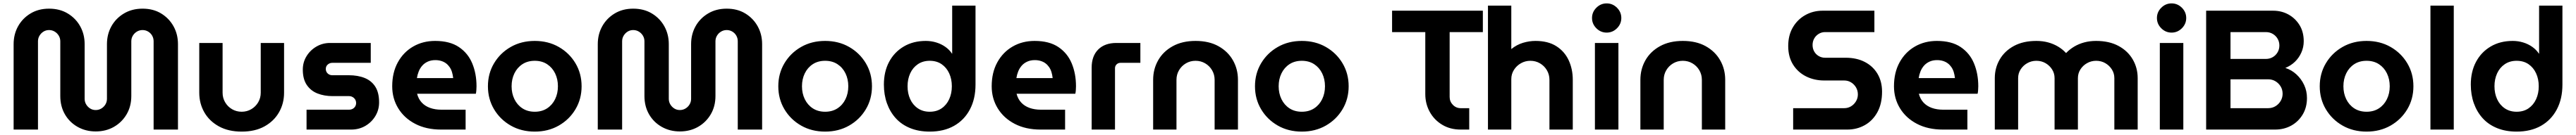

<svg xmlns="http://www.w3.org/2000/svg" viewBox="-20 -763 15126 795"><path d="M542 11Q483 11 435.5 -16Q388 -43 361 -90Q334 -137 334 -198V-520Q334 -538 325 -553Q316 -568 301 -577Q286 -586 268 -586Q250 -586 235.5 -577Q221 -568 212 -553Q203 -538 203 -520V0H60V-503Q60 -561 86 -608Q112 -655 159 -683.5Q206 -712 268 -712Q331 -712 378 -683.5Q425 -655 451 -608Q477 -561 477 -503V-181Q477 -163 486 -148Q495 -133 509.5 -124Q524 -115 542 -115Q560 -115 575 -124Q590 -133 599 -148Q608 -163 608 -181V-503Q608 -561 634 -608Q660 -655 707.5 -683.5Q755 -712 817 -712Q880 -712 926.5 -683.5Q973 -655 999 -608Q1025 -561 1025 -503V0H882V-520Q882 -538 873.5 -553Q865 -568 850 -577Q835 -586 817 -586Q799 -586 784 -577Q769 -568 760 -553Q751 -538 751 -520V-198Q751 -137 723.5 -90Q696 -43 649 -16Q602 11 542 11Z M1399 12Q1321 12 1265 -19Q1209 -50 1179.5 -102Q1150 -154 1150 -217V-510H1287V-217Q1287 -186 1302 -160.5Q1317 -135 1342.5 -120Q1368 -105 1399 -105Q1430 -105 1455.5 -120Q1481 -135 1496 -160.5Q1511 -186 1511 -217V-510H1648V-217Q1648 -154 1618.5 -102Q1589 -50 1533.5 -19Q1478 12 1399 12Z M1780 0V-117H2029Q2041 -117 2050.5 -122Q2060 -127 2065.5 -136Q2071 -145 2071 -156Q2071 -168 2065.5 -177Q2060 -186 2050.5 -191.5Q2041 -197 2029 -197H1933Q1884 -197 1844.5 -212.5Q1805 -228 1781.5 -262.5Q1758 -297 1758 -353Q1758 -396 1779.5 -431.5Q1801 -467 1837.5 -488.5Q1874 -510 1918 -510H2157V-393H1931Q1916 -393 1904.5 -383Q1893 -373 1893 -357Q1893 -341 1904 -330.5Q1915 -320 1931 -320H2027Q2082 -320 2122 -303.5Q2162 -287 2184 -252Q2206 -217 2206 -160Q2206 -116 2184 -79.5Q2162 -43 2125 -21.5Q2088 0 2042 0Z M2570 0Q2483 0 2418.5 -33.5Q2354 -67 2318.5 -125Q2283 -183 2283 -255Q2283 -336 2316 -396Q2349 -456 2406 -489Q2463 -522 2535 -522Q2621 -522 2674.5 -486Q2728 -450 2753 -389.5Q2778 -329 2778 -255Q2778 -245 2777 -231.5Q2776 -218 2774 -211H2429Q2437 -180 2456.5 -159Q2476 -138 2505.5 -127.5Q2535 -117 2572 -117H2714V0ZM2428 -303H2641Q2639 -322 2634 -338.5Q2629 -355 2620 -368Q2611 -381 2599 -390Q2587 -399 2571 -404Q2555 -409 2536 -409Q2511 -409 2491.5 -400Q2472 -391 2459 -376Q2446 -361 2438.5 -342Q2431 -323 2428 -303Z M3120 12Q3041 12 2979 -23.5Q2917 -59 2881 -119.5Q2845 -180 2845 -255Q2845 -330 2881 -390.5Q2917 -451 2979 -486.5Q3041 -522 3120 -522Q3199 -522 3261 -486.5Q3323 -451 3359 -390.5Q3395 -330 3395 -255Q3395 -180 3359 -119.5Q3323 -59 3261 -23.5Q3199 12 3120 12ZM3120 -105Q3162 -105 3192.5 -125Q3223 -145 3239.5 -179Q3256 -213 3256 -255Q3256 -297 3239.5 -331Q3223 -365 3192.5 -385Q3162 -405 3120 -405Q3078 -405 3047.5 -385Q3017 -365 3000.5 -331Q2984 -297 2984 -255Q2984 -213 3000.5 -179Q3017 -145 3047.5 -125Q3078 -105 3120 -105Z M3972 11Q3913 11 3865.5 -16Q3818 -43 3791 -90Q3764 -137 3764 -198V-520Q3764 -538 3755 -553Q3746 -568 3731 -577Q3716 -586 3698 -586Q3680 -586 3665.5 -577Q3651 -568 3642 -553Q3633 -538 3633 -520V0H3490V-503Q3490 -561 3516 -608Q3542 -655 3589 -683.5Q3636 -712 3698 -712Q3761 -712 3808 -683.5Q3855 -655 3881 -608Q3907 -561 3907 -503V-181Q3907 -163 3916 -148Q3925 -133 3939.5 -124Q3954 -115 3972 -115Q3990 -115 4005 -124Q4020 -133 4029 -148Q4038 -163 4038 -181V-503Q4038 -561 4064 -608Q4090 -655 4137.5 -683.5Q4185 -712 4247 -712Q4310 -712 4356.5 -683.5Q4403 -655 4429 -608Q4455 -561 4455 -503V0H4312V-520Q4312 -538 4303.5 -553Q4295 -568 4280 -577Q4265 -586 4247 -586Q4229 -586 4214 -577Q4199 -568 4190 -553Q4181 -538 4181 -520V-198Q4181 -137 4153.5 -90Q4126 -43 4079 -16Q4032 11 3972 11Z M4825 12Q4746 12 4684 -23.5Q4622 -59 4586 -119.5Q4550 -180 4550 -255Q4550 -330 4586 -390.5Q4622 -451 4684 -486.5Q4746 -522 4825 -522Q4904 -522 4966 -486.5Q5028 -451 5064 -390.5Q5100 -330 5100 -255Q5100 -180 5064 -119.5Q5028 -59 4966 -23.5Q4904 12 4825 12ZM4825 -105Q4867 -105 4897.5 -125Q4928 -145 4944.5 -179Q4961 -213 4961 -255Q4961 -297 4944.5 -331Q4928 -365 4897.5 -385Q4867 -405 4825 -405Q4783 -405 4752.5 -385Q4722 -365 4705.5 -331Q4689 -297 4689 -255Q4689 -213 4705.5 -179Q4722 -145 4752.5 -125Q4783 -105 4825 -105Z M5439 12Q5375 12 5324.5 -8.5Q5274 -29 5240 -66.5Q5206 -104 5188 -154.5Q5170 -205 5170 -265Q5170 -341 5200.5 -398.5Q5231 -456 5286.5 -489Q5342 -522 5416 -522Q5448 -522 5477.5 -513Q5507 -504 5531 -487Q5555 -470 5570 -447H5571V-730H5708V-265Q5708 -181 5675 -118.5Q5642 -56 5582 -22Q5522 12 5439 12ZM5439 -105Q5480 -105 5509 -125Q5538 -145 5553.5 -179Q5569 -213 5569 -255Q5569 -297 5553.5 -331Q5538 -365 5509 -385Q5480 -405 5439 -405Q5399 -405 5369.5 -385Q5340 -365 5324.5 -331Q5309 -297 5309 -255Q5309 -213 5324.5 -179Q5340 -145 5369.5 -125Q5399 -105 5439 -105Z M6090 0Q6003 0 5938.5 -33.5Q5874 -67 5838.5 -125Q5803 -183 5803 -255Q5803 -336 5836 -396Q5869 -456 5926 -489Q5983 -522 6055 -522Q6141 -522 6194.5 -486Q6248 -450 6273 -389.5Q6298 -329 6298 -255Q6298 -245 6297 -231.5Q6296 -218 6294 -211H5949Q5957 -180 5976.5 -159Q5996 -138 6025.5 -127.5Q6055 -117 6092 -117H6234V0ZM5948 -303H6161Q6159 -322 6154 -338.5Q6149 -355 6140 -368Q6131 -381 6119 -390Q6107 -399 6091 -404Q6075 -409 6056 -409Q6031 -409 6011.5 -400Q5992 -391 5979 -376Q5966 -361 5958.5 -342Q5951 -323 5948 -303Z M6390 0V-365Q6390 -433 6428.5 -471.5Q6467 -510 6535 -510H6676V-393H6559Q6546 -393 6536.5 -384Q6527 -375 6527 -361V0Z M6751 0V-293Q6751 -356 6780.5 -408Q6810 -460 6866 -491Q6922 -522 7000 -522Q7079 -522 7134.5 -491Q7190 -460 7219.5 -408Q7249 -356 7249 -293V0H7112V-293Q7112 -324 7097 -349.5Q7082 -375 7056.5 -390Q7031 -405 7000 -405Q6969 -405 6943.5 -390Q6918 -375 6903 -349.5Q6888 -324 6888 -293V0Z M7624 12Q7545 12 7483 -23.5Q7421 -59 7385 -119.5Q7349 -180 7349 -255Q7349 -330 7385 -390.5Q7421 -451 7483 -486.5Q7545 -522 7624 -522Q7703 -522 7765 -486.5Q7827 -451 7863 -390.5Q7899 -330 7899 -255Q7899 -180 7863 -119.5Q7827 -59 7765 -23.5Q7703 12 7624 12ZM7624 -105Q7666 -105 7696.5 -125Q7727 -145 7743.5 -179Q7760 -213 7760 -255Q7760 -297 7743.5 -331Q7727 -365 7696.5 -385Q7666 -405 7624 -405Q7582 -405 7551.5 -385Q7521 -365 7504.5 -331Q7488 -297 7488 -255Q7488 -213 7504.5 -179Q7521 -145 7551.5 -125Q7582 -105 7624 -105Z M8557 0Q8495 0 8448 -28.5Q8401 -57 8375 -104.5Q8349 -152 8349 -209V-574H8154V-700H8687V-574H8492V-192Q8492 -165 8511 -145.5Q8530 -126 8557 -126H8607V0Z M8717 0V-730H8854V-474Q8886 -500 8923 -511Q8960 -522 8996 -522Q9070 -522 9118.5 -491Q9167 -460 9191 -408Q9215 -356 9215 -293V0H9078V-293Q9078 -324 9063 -349.5Q9048 -375 9022.5 -390Q8997 -405 8966 -405Q8936 -405 8910.5 -390.5Q8885 -376 8869.5 -351.5Q8854 -327 8854 -297V0Z M9345 0V-510H9483V0ZM9414 -571Q9379 -571 9353.5 -596.5Q9328 -622 9328 -657Q9328 -692 9353.5 -717.5Q9379 -743 9414 -743Q9449 -743 9474.5 -717.5Q9500 -692 9500 -657Q9500 -622 9474.5 -596.5Q9449 -571 9414 -571Z M9612 0V-293Q9612 -356 9641.5 -408Q9671 -460 9727 -491Q9783 -522 9861 -522Q9940 -522 9995.5 -491Q10051 -460 10080.5 -408Q10110 -356 10110 -293V0H9973V-293Q9973 -324 9958 -349.5Q9943 -375 9917.5 -390Q9892 -405 9861 -405Q9830 -405 9804.5 -390Q9779 -375 9764 -349.5Q9749 -324 9749 -293V0Z M10509 0V-126H10809Q10831 -126 10849 -137Q10867 -148 10878 -166.5Q10889 -185 10889 -207Q10889 -230 10878 -248.5Q10867 -267 10849 -278Q10831 -289 10809 -289H10692Q10633 -289 10585 -313Q10537 -337 10508.5 -382.5Q10480 -428 10480 -492Q10480 -555 10507 -601.5Q10534 -648 10580 -674Q10626 -700 10682 -700H10986V-574H10696Q10676 -574 10659 -563.5Q10642 -553 10632.5 -536Q10623 -519 10623 -498Q10623 -477 10632.5 -460Q10642 -443 10659 -433Q10676 -423 10696 -423H10817Q10882 -423 10930 -398Q10978 -373 11004.5 -328Q11031 -283 11031 -223Q11031 -152 11003.5 -102Q10976 -52 10929.5 -26Q10883 0 10827 0Z M11388 0Q11301 0 11236.5 -33.5Q11172 -67 11136.5 -125Q11101 -183 11101 -255Q11101 -336 11134 -396Q11167 -456 11224 -489Q11281 -522 11353 -522Q11439 -522 11492.5 -486Q11546 -450 11571 -389.5Q11596 -329 11596 -255Q11596 -245 11595 -231.5Q11594 -218 11592 -211H11247Q11255 -180 11274.5 -159Q11294 -138 11323.5 -127.5Q11353 -117 11390 -117H11532V0ZM11246 -303H11459Q11457 -322 11452 -338.5Q11447 -355 11438 -368Q11429 -381 11417 -390Q11405 -399 11389 -404Q11373 -409 11354 -409Q11329 -409 11309.5 -400Q11290 -391 11277 -376Q11264 -361 11256.5 -342Q11249 -323 11246 -303Z M11693 0V-303Q11693 -363 11722 -413Q11751 -463 11805.5 -492.5Q11860 -522 11937 -522Q11974 -522 12005.5 -513.5Q12037 -505 12064 -489Q12091 -473 12111 -451H12112Q12133 -473 12160 -489Q12187 -505 12219 -513.5Q12251 -522 12288 -522Q12365 -522 12419.5 -492.5Q12474 -463 12503 -413Q12532 -363 12532 -303V0H12395V-303Q12395 -331 12380.5 -354Q12366 -377 12342 -391Q12318 -405 12288 -405Q12259 -405 12234.5 -391Q12210 -377 12195.5 -354Q12181 -331 12181 -303V0H12044V-303Q12044 -331 12029.5 -354Q12015 -377 11991 -391Q11967 -405 11937 -405Q11908 -405 11883.5 -391Q11859 -377 11844.5 -354Q11830 -331 11830 -303V0Z M12662 0V-510H12800V0ZM12731 -571Q12696 -571 12670.5 -596.5Q12645 -622 12645 -657Q12645 -692 12670.5 -717.5Q12696 -743 12731 -743Q12766 -743 12791.5 -717.5Q12817 -692 12817 -657Q12817 -622 12791.5 -596.5Q12766 -571 12731 -571Z M12934 0V-700H13327Q13377 -700 13417.5 -677.5Q13458 -655 13482.5 -615Q13507 -575 13507 -520Q13507 -485 13493 -453.5Q13479 -422 13455 -399Q13431 -376 13399 -363Q13436 -351 13464.5 -324.5Q13493 -298 13509.5 -262.5Q13526 -227 13526 -186Q13526 -130 13500.5 -88Q13475 -46 13433 -23Q13391 0 13339 0ZM13077 -126H13298Q13322 -126 13341 -137.5Q13360 -149 13371.5 -168.5Q13383 -188 13383 -211Q13383 -235 13371.5 -254Q13360 -273 13341 -284.5Q13322 -296 13298 -296H13077ZM13077 -416H13285Q13307 -416 13325 -426.5Q13343 -437 13353.5 -455Q13364 -473 13364 -495Q13364 -517 13353.5 -535Q13343 -553 13325 -563.5Q13307 -574 13285 -574H13077Z M13876 12Q13797 12 13735 -23.5Q13673 -59 13637 -119.5Q13601 -180 13601 -255Q13601 -330 13637 -390.5Q13673 -451 13735 -486.5Q13797 -522 13876 -522Q13955 -522 14017 -486.5Q14079 -451 14115 -390.5Q14151 -330 14151 -255Q14151 -180 14115 -119.5Q14079 -59 14017 -23.5Q13955 12 13876 12ZM13876 -105Q13918 -105 13948.5 -125Q13979 -145 13995.5 -179Q14012 -213 14012 -255Q14012 -297 13995.5 -331Q13979 -365 13948.5 -385Q13918 -405 13876 -405Q13834 -405 13803.5 -385Q13773 -365 13756.5 -331Q13740 -297 13740 -255Q13740 -213 13756.5 -179Q13773 -145 13803.5 -125Q13834 -105 13876 -105Z M14251 0V-730H14388V0Z M14757 12Q14693 12 14642.5 -8.5Q14592 -29 14558 -66.5Q14524 -104 14506 -154.5Q14488 -205 14488 -265Q14488 -341 14518.5 -398.5Q14549 -456 14604.5 -489Q14660 -522 14734 -522Q14766 -522 14795.5 -513Q14825 -504 14849 -487Q14873 -470 14888 -447H14889V-730H15026V-265Q15026 -181 14993 -118.5Q14960 -56 14900 -22Q14840 12 14757 12ZM14757 -105Q14798 -105 14827 -125Q14856 -145 14871.5 -179Q14887 -213 14887 -255Q14887 -297 14871.5 -331Q14856 -365 14827 -385Q14798 -405 14757 -405Q14717 -405 14687.5 -385Q14658 -365 14642.5 -331Q14627 -297 14627 -255Q14627 -213 14642.5 -179Q14658 -145 14687.5 -125Q14717 -105 14757 -105Z"/></svg>

Font: MuseoModerno Thin SemiBold
Style: Regular
Weight: 600
Version: Version 1.003